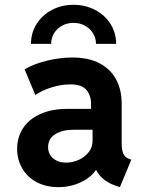

<svg xmlns="http://www.w3.org/2000/svg" viewBox="-20 -771 602 799"><path d="M526.4 -106.4 479 7.8 461.4 2Q432.6 -7.8 411.4 -25.1Q390.1 -42.5 379.9 -64H379.4Q358.9 -32.7 316.2 -12.5Q273.4 7.8 222.2 7.8Q171.9 7.8 133.1 -12.7Q94.2 -33.2 72.8 -69.6Q51.3 -106 51.3 -151.9Q51.3 -199.7 75.7 -237.3Q100.1 -274.9 147.5 -296.4Q194.8 -317.9 260.7 -317.9H358.9V-338.9Q358.9 -373.5 339.6 -396.7Q320.3 -419.9 272.5 -419.9Q235.8 -419.9 195.8 -407.7Q155.8 -395.5 127 -375.5L82.5 -482.4Q119.6 -504.9 174.6 -518.3Q229.5 -531.7 281.2 -531.7Q348.6 -531.7 394.8 -507.3Q440.9 -482.9 463.6 -439.7Q486.3 -396.5 486.3 -340.8V-175.3Q486.3 -147 493.2 -131.6Q500 -116.2 515.6 -110.4ZM365.2 -185.1V-231H284.2Q240.2 -231 210.2 -212.6Q180.2 -194.3 180.2 -158.7Q180.2 -129.9 201.2 -112.1Q222.2 -94.2 255.4 -94.2Q281.7 -94.2 307.1 -105.5Q332.5 -116.7 348.9 -137.5Q365.2 -158.2 365.2 -185.1ZM463.4 -588.4H379.4Q379.4 -612.8 366.9 -632.8Q354.5 -652.8 333.3 -664.3Q312 -675.8 285.6 -675.8Q259.8 -675.8 238.5 -664.3Q217.3 -652.8 205.1 -632.8Q192.9 -612.8 192.9 -588.4H108.9Q108.9 -633.8 132.1 -670.9Q155.3 -708 195.8 -729.5Q236.3 -751 285.6 -751Q335.4 -751 376.2 -729.5Q417 -708 440.2 -670.9Q463.4 -633.8 463.4 -588.4Z"/></svg>

Font: Reddit Mono
Style: Bold
Weight: 700
Designer: Stephen Hutchings
Foundry: Reddit
Version: Version 1.009